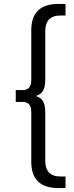

<svg xmlns="http://www.w3.org/2000/svg" viewBox="-20 -762 374 976"><path d="M210 -603C210 -654 234 -683 286 -683H313V-742H276C186 -742 139 -698 139 -609V-355C139 -319 123 -304 94 -304H60V-244H94C123 -244 139 -229 139 -193V61C139 150 186 194 276 194H313V135H286C234 135 210 106 210 55V-192C210 -242 195 -263 163 -274C195 -285 210 -306 210 -356Z"/></svg>

Font: Talent
Style: Regular
Weight: 400
Designer: Mike Powis
Version: Version 1.001;hotconv 1.0.109;makeotfexe 2.5.65596